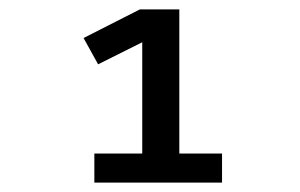

<svg xmlns="http://www.w3.org/2000/svg" viewBox="-20 -718 640 409"><path d="M181 -329V-391H283V-628L189 -581L158 -637L278 -698H362V-391H453V-329Z"/></svg>

Font: IBM Plex Mono Medium
Style: Regular
Weight: 500
Monospace: yes
Designer: Mike Abbink, Paul van der Laan, Pieter van Rosmalen
Foundry: Bold Monday
Version: Version 2.3